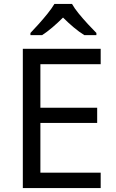

<svg xmlns="http://www.w3.org/2000/svg" viewBox="-20 -964 596 984"><path d="M496 0H97V-714H496V-635H187V-412H478V-334H187V-79H496ZM349 -944Q361 -922 383.5 -894.5Q406 -867 430.5 -840.5Q455 -814 474 -795V-784H412Q386 -800 358 -823.5Q330 -847 303 -874Q276 -847 249 -824Q222 -801 196 -784H136V-795Q155 -815 178.5 -841Q202 -867 224 -894.5Q246 -922 259 -944Z"/></svg>

Font: Noto Sans Hebrew Droid SemiBold
Style: Regular
Weight: 600
Designer: Monotype Design Team
Foundry: Monotype Imaging Inc.
Version: Version 1.100; ttfautohint (v1.8.4.7-5d5b)